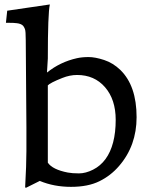

<svg xmlns="http://www.w3.org/2000/svg" viewBox="-20 -853 705 884"><path d="M163.1 -20 100.6 11.2 95.7 10.3Q101.6 -95.2 101.6 -156.7V-267.1L98.6 -666.5Q98.6 -710 94.7 -719.5Q90.8 -729 86.7 -733.9Q82.5 -738.8 75 -741.9Q67.4 -745.1 58.1 -746.1Q44.9 -748 19.5 -748H7.3L13.2 -803.7L209.5 -832.5Q200.2 -791 200.2 -583.5L196.3 -519Q257.3 -567.9 334 -585Q357.4 -590.3 387.9 -590.3Q418.5 -590.3 459.7 -576.7Q501 -563 534.2 -530.8Q608.9 -458 608.9 -313.5Q608.9 -182.1 528.3 -88.9Q490.2 -44.4 437.7 -18.6Q385.3 7.3 306.9 7.3Q228.5 7.3 163.1 -20ZM200.2 -104Q221.7 -72.3 292 -58.6Q312.5 -54.7 343.5 -54.7Q374.5 -54.7 408.4 -71.8Q442.4 -88.9 465.8 -120.6Q512.7 -185.1 512.7 -301.3Q512.7 -395 463.4 -451.7Q414.6 -507.8 335 -507.8Q301.3 -507.8 267.1 -494.1Q210.4 -471.7 199.2 -459L200.2 -459.5Z"/></svg>

Font: HeadlandOne
Style: Regular
Weight: 400
Designer: Gary Lonergan
Foundry: Sorkin Type Co.
Version: Version 1.002